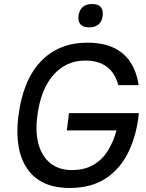

<svg xmlns="http://www.w3.org/2000/svg" viewBox="-20 -923 725 954"><path d="M370 -844Q378 -903 438 -903Q497 -903 490 -844Q487 -817 470 -802Q453 -787 424 -787Q393 -787 380 -802Q367 -817 370 -844ZM323 -361H670Q660 -257 620.5 -172.5Q581 -88 508.5 -38.5Q436 11 326 11Q182 11 116.5 -83Q51 -177 71 -343Q93 -523 182 -617Q271 -711 415 -711Q526 -711 589.5 -657.5Q653 -604 669 -500H568Q535 -622 404 -622Q307 -622 244 -549Q181 -476 165 -343Q155 -264 172 -204.5Q189 -145 231 -111.5Q273 -78 337 -78Q400 -78 444.5 -104Q489 -130 516.5 -175Q544 -220 559 -275H312Z"/></svg>

Font: Haskoy Medium
Style: Italic
Weight: 500
Designer: Ertekin Erdin
Foundry: Ertekin Erdin
Version: Version 2.000; ttfautohint (v1.8.4.7-5d5b)